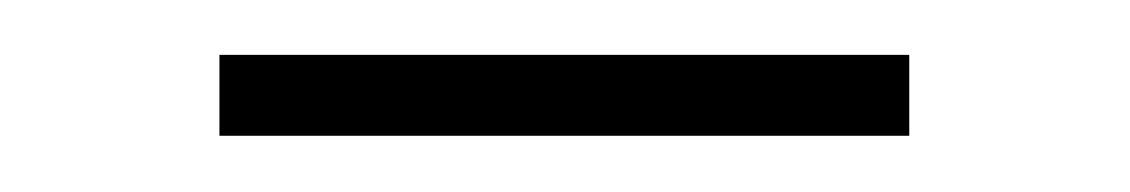

<svg xmlns="http://www.w3.org/2000/svg" viewBox="-20 -647 412 70"><path d="M311.5 -597.5H60V-627H311.5Z"/></svg>

Font: Anek Kannada ExtraLight
Style: Regular
Weight: 250
Version: Version 1.003